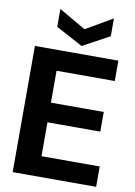

<svg xmlns="http://www.w3.org/2000/svg" viewBox="-99 -986 737 1049"><g transform="rotate(10 269.5 -461.5)"><path d="M47 0V-700H510V-587H187V-410H480V-301H187V-113H510V0ZM298 -744 149 -824V-923L298 -837L446 -923V-824Z"/></g></svg>

Font: Host Grotesk ExtraBold
Style: Regular
Weight: 800
Designer: Doğukan Karapınar
Foundry: Element Type
Version: Version 1.003; ttfautohint (v1.8.4.7-5d5b)